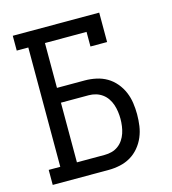

<svg xmlns="http://www.w3.org/2000/svg" viewBox="-109 -825 819 914"><g transform="rotate(-15 300.0 -367.5)"><path d="M38 0V-74H95V-662H38V-735H464V-590H382V-662H177V-441H314Q342 -441 370 -435Q398 -429 422 -415Q446 -401 464.5 -379Q483 -357 494 -331Q505 -305 509 -277Q513 -249 513 -221Q513 -192 509 -164Q505 -136 494 -110Q483 -84 464.5 -62Q446 -40 422 -26Q398 -12 370 -6Q342 0 314 0ZM314 -74Q332 -74 349 -78.5Q366 -83 380.5 -93.5Q395 -104 405 -119Q415 -134 420.5 -150.5Q426 -167 428.5 -185Q431 -203 431 -221Q431 -238 428.5 -256Q426 -274 420.5 -290.5Q415 -307 405 -322Q395 -337 380.5 -347.5Q366 -358 349 -363Q332 -368 314 -368H177V-74Z"/></g></svg>

Font: Iosevka Slab Extended
Style: Regular
Weight: 400
Width: 7
Monospace: yes
Designer: Belleve Invis
Foundry: Belleve Invis
Version: Version 11.1.1; ttfautohint (v1.8.3)